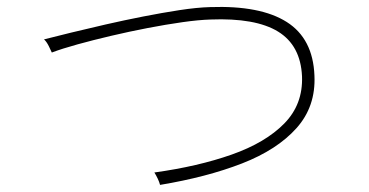

<svg xmlns="http://www.w3.org/2000/svg" viewBox="-20 -603 1040 541"><path d="M431 -82Q429 -90 424.5 -99.5Q420 -109 415 -117Q538 -134 633 -167.5Q728 -201 781 -255Q834 -309 831 -388Q827 -475 763.5 -514Q700 -553 573 -548Q540 -547 494 -540.5Q448 -534 396 -524Q344 -514 293 -502Q242 -490 198.5 -478Q155 -466 126 -455Q124 -460 117.5 -473Q111 -486 104 -492Q135 -500 180 -511Q225 -522 277.5 -534Q330 -546 383.5 -556.5Q437 -567 486 -574.5Q535 -582 572 -583Q714 -588 788 -541Q862 -494 866 -390Q870 -303 815.5 -242Q761 -181 662 -142.5Q563 -104 431 -82Z"/></svg>

Font: Zen Kaku Gothic New Light
Style: Regular
Weight: 300
Designer: Yoshimichi Ohira
Foundry: Positype
Version: Version 1.002